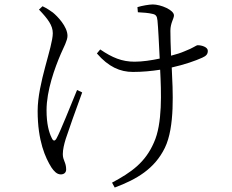

<svg xmlns="http://www.w3.org/2000/svg" viewBox="-20 -782 1040 862"><path d="M155 -739C195 -697 217 -668 217 -633C217 -571 149 -409 149 -284C149 -149 184 -73 211 -30C222 -14 235 1 253 1C266 1 277 -6 277 -21C277 -54 262 -61 262 -90C262 -111 268 -135 275 -158C285 -189 323 -297 349 -367L326 -378C297 -307 250 -190 235 -163C227 -147 219 -147 212 -163C200 -187 189 -225 189 -287C189 -376 226 -477 253 -540C266 -570 283 -600 283 -621C283 -663 237 -710 217 -726C204 -735 192 -744 171 -754ZM599 -727C619 -726 648 -724 663 -720C679 -717 685 -711 687 -690C690 -662 694 -581 697 -519C659 -511 619 -505 584 -505C528 -505 484 -523 430 -560L415 -542C467 -482 519 -459 577 -459C619 -459 661 -463 699 -469C704 -369 710 -227 671 -142C632 -52 569 -8 483 38L495 60C594 23 674 -24 720 -118C766 -212 756 -375 751 -479C809 -492 857 -509 888 -523C906 -531 913 -539 913 -554C913 -571 885 -579 868 -579C860 -579 849 -567 809 -552C793 -545 772 -538 748 -532C746 -577 745 -619 745 -644C745 -679 761 -698 761 -713C761 -737 702 -762 666 -762C650 -762 616 -756 597 -750Z"/></svg>

Font: Noto Serif KR Light
Style: Regular
Weight: 300
Designer: Ryoko NISHIZUKA 西塚涼子 (kana & ideographs); Frank Grießhammer (Latin, Greek & Cyrillic); Wenlong ZHANG 张文龙 (bopomofo); San
Foundry: Adobe
Version: Version 2.001;hotconv 1.1.0;makeotfexe 2.6.0